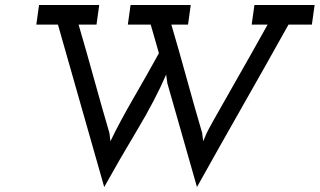

<svg xmlns="http://www.w3.org/2000/svg" viewBox="-20 -720 1285 772"><path d="M137 -700H379L368 -621H296Q328 -512 358 -403Q388 -294 420 -185L424 -152Q461 -229 516 -324Q571 -419 619 -506Q611 -535 602.5 -563.5Q594 -592 586 -621H494L505 -700H747L736 -621H669Q701 -512 731 -403Q761 -294 793 -185L797 -152L811 -185Q819 -203 907 -357Q995 -511 1056 -621H992L1003 -700H1245L1234 -621H1140Q1048 -456 956 -294.5Q864 -133 772 32L653 -385L648 -420Q604 -318 531.5 -197Q459 -76 399 32Q352 -133 306 -294.5Q260 -456 213 -621H126Z"/></svg>

Font: Josefin Slab
Style: Bold Italic
Weight: 700
Italic angle: -12°
Designer: Santiago Orozco
Foundry: Typemade
Version: Version 2.000